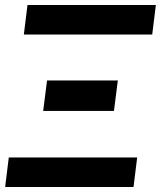

<svg xmlns="http://www.w3.org/2000/svg" viewBox="-22 -745 640 765"><path d="M599 -725 584.5 -607.5H73L87.5 -725ZM524.5 -117.5 510 0H-1.5L13 -117.5ZM165.5 -424.5H447.5L432 -303H150Z"/></svg>

Font: Lato Heavy
Style: Italic
Weight: 800
Italic angle: -7°
Designer: Lukasz Dziedzic
Foundry: tyPoland Lukasz Dziedzic
Version: Version 2.007; 2014-02-27